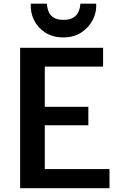

<svg xmlns="http://www.w3.org/2000/svg" viewBox="-20 -996 636 1016"><path d="M86.5 0V-743H525.5V-643.5H217V-431H447.5V-333H217V-101.5H559.5V0ZM315.5 -798Q259 -798 219 -824Q179 -850 159.5 -890.8Q140 -931.5 143 -976.5H228Q228.5 -970.5 230.5 -956.8Q232.5 -943 240.2 -927.8Q248 -912.5 266 -901.8Q284 -891 316.5 -891Q348.5 -891 366.2 -901.8Q384 -912.5 392.2 -927.8Q400.5 -943 402.8 -956.8Q405 -970.5 405.5 -976.5H489Q492 -931.5 471 -890.8Q450 -850 410 -824Q370 -798 315.5 -798Z"/></svg>

Font: Merriweather Sans Medium
Style: Regular
Weight: 500
Designer: Eben Sorkin
Foundry: Eben Sorkin
Version: Version 2.001